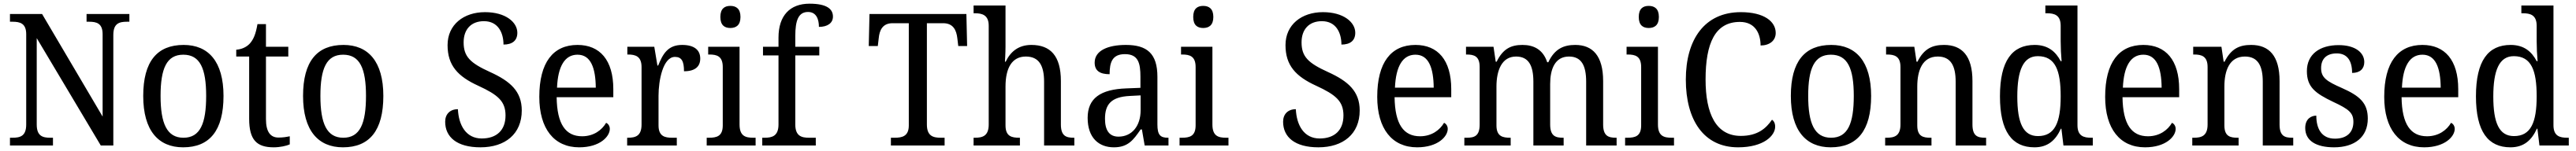

<svg xmlns="http://www.w3.org/2000/svg" viewBox="-20 -790 13955 820"><path d="M34 0H267V-42H253C211 -42 179 -51 179 -114V-583L526 0H594V-600C594 -663 626 -672 668 -672H681V-714H449V-672H463C504 -672 536 -663 536 -604V-157L208 -714H34V-672H48C89 -672 122 -663 122 -604V-114C122 -51 90 -42 47 -42H34Z M972 10C1116 10 1191 -81 1191 -269C1191 -456 1109 -546 975 -546C831 -546 756 -456 756 -269C756 -81 838 10 972 10ZM974 -42C884 -42 850 -120 850 -269C850 -418 883 -493 973 -493C1064 -493 1097 -418 1097 -269C1097 -120 1065 -42 974 -42Z M1463 10C1497 10 1533 2 1550 -6V-50C1531 -46 1513 -43 1489 -43C1446 -43 1421 -73 1421 -143V-483H1542V-536H1421V-659H1375C1366 -606 1354 -577 1334 -554C1314 -532 1286 -522 1260 -520V-483H1330V-145C1330 -30 1371 10 1463 10Z M1838 10C1982 10 2057 -81 2057 -269C2057 -456 1975 -546 1841 -546C1697 -546 1622 -456 1622 -269C1622 -81 1704 10 1838 10ZM1840 -42C1750 -42 1716 -120 1716 -269C1716 -418 1749 -493 1839 -493C1930 -493 1963 -418 1963 -269C1963 -120 1931 -42 1840 -42Z M2583 10C2718 10 2807 -63 2807 -190C2807 -294 2745 -349 2635 -399C2527 -448 2492 -483 2492 -560C2492 -630 2532 -675 2602 -675C2679 -675 2708 -612 2708 -548C2755 -548 2783 -569 2783 -612C2783 -669 2720 -724 2608 -724C2492 -724 2405 -656 2405 -545C2405 -435 2460 -375 2572 -324C2678 -275 2719 -240 2719 -163C2719 -83 2671 -38 2590 -38C2505 -38 2465 -110 2461 -197C2418 -197 2392 -170 2392 -129C2392 -46 2455 10 2583 10Z M3118 10C3231 10 3284 -49 3284 -90C3284 -107 3274 -119 3264 -123C3242 -85 3198 -50 3134 -50C3045 -50 2998 -115 2996 -262H3303V-306C3303 -464 3230 -546 3109 -546C2977 -546 2902 -451 2902 -264C2902 -91 2982 10 3118 10ZM3208 -314H2998C3003 -430 3040 -493 3109 -493C3181 -493 3207 -421 3208 -314Z M3378 0H3647V-42H3622C3582 -42 3548 -50 3548 -109V-270C3548 -353 3572 -481 3637 -481C3673 -481 3686 -458 3686 -403C3749 -403 3774 -431 3774 -472C3774 -518 3742 -546 3676 -546C3597 -546 3571 -495 3546 -434H3542L3525 -536H3379V-494H3382C3422 -494 3456 -485 3456 -426V-114C3456 -51 3423 -42 3381 -42H3378Z M3937 -638C3968 -638 3992 -653 3992 -698C3992 -743 3968 -758 3937 -758C3906 -758 3883 -743 3883 -698C3883 -653 3906 -638 3937 -638ZM3809 0H4074V-42H4062C4019 -42 3987 -51 3987 -114V-536H3817V-494H3823C3864 -494 3896 -485 3896 -426V-109C3896 -50 3863 -42 3821 -42H3809Z M4110 0H4400V-42H4364C4323 -42 4289 -51 4289 -114V-489H4419V-536H4289V-595C4289 -679 4306 -725 4358 -725C4404 -725 4417 -684 4417 -644C4464 -644 4493 -665 4493 -700C4493 -741 4460 -770 4366 -770C4260 -770 4198 -705 4198 -586V-536H4114V-489H4198V-114C4198 -51 4163 -42 4123 -42H4110Z M4807 0H5098V-42H5078C5036 -42 5002 -51 5002 -114V-664H5090C5145 -664 5162 -626 5167 -582L5172 -540H5220L5216 -714H4691L4687 -540H4736L4741 -582C4745 -626 4762 -664 4816 -664H4904V-109C4904 -50 4868 -42 4827 -42H4807Z M5255 0H5506V-42H5503C5462 -42 5428 -49 5428 -109V-320C5428 -419 5462 -483 5538 -483C5610 -483 5637 -433 5637 -346V0H5801V-42H5798C5757 -42 5728 -51 5728 -114V-350C5728 -487 5671 -546 5568 -546C5499 -546 5455 -510 5429 -455H5425C5425 -458 5428 -502 5428 -537V-760H5255V-718H5262C5301 -718 5337 -709 5337 -650V-114C5337 -51 5303 -42 5262 -42H5255Z M6015 10C6092 10 6121 -30 6160 -87H6167L6182 0H6311V-42H6308C6266 -42 6251 -58 6251 -114V-373C6251 -500 6194 -546 6080 -546C5984 -546 5911 -516 5911 -450C5911 -406 5939 -387 5992 -387C5992 -451 6006 -496 6075 -496C6148 -496 6159 -446 6159 -373V-313L6083 -310C5942 -305 5873 -256 5873 -150C5873 -41 5934 10 6015 10ZM6040 -48C5990 -48 5967 -83 5967 -145C5967 -223 6000 -264 6102 -269L6160 -272V-191C6160 -106 6113 -48 6040 -48Z M6499 -638C6530 -638 6554 -653 6554 -698C6554 -743 6530 -758 6499 -758C6468 -758 6445 -743 6445 -698C6445 -653 6468 -638 6499 -638ZM6371 0H6636V-42H6624C6581 -42 6549 -51 6549 -114V-536H6379V-494H6385C6426 -494 6458 -485 6458 -426V-109C6458 -50 6425 -42 6383 -42H6371Z M7123 10C7258 10 7347 -63 7347 -190C7347 -294 7285 -349 7175 -399C7067 -448 7032 -483 7032 -560C7032 -630 7072 -675 7142 -675C7219 -675 7248 -612 7248 -548C7295 -548 7323 -569 7323 -612C7323 -669 7260 -724 7148 -724C7032 -724 6945 -656 6945 -545C6945 -435 7000 -375 7112 -324C7218 -275 7259 -240 7259 -163C7259 -83 7211 -38 7130 -38C7045 -38 7005 -110 7001 -197C6958 -197 6932 -170 6932 -129C6932 -46 6995 10 7123 10Z M7658 10C7771 10 7824 -49 7824 -90C7824 -107 7814 -119 7804 -123C7782 -85 7738 -50 7674 -50C7585 -50 7538 -115 7536 -262H7843V-306C7843 -464 7770 -546 7649 -546C7517 -546 7442 -451 7442 -264C7442 -91 7522 10 7658 10ZM7748 -314H7538C7543 -430 7580 -493 7649 -493C7721 -493 7747 -421 7748 -314Z M7914 0H8165V-42H8163C8122 -42 8088 -49 8088 -109V-320C8088 -406 8116 -483 8194 -483C8263 -483 8288 -433 8288 -346V0H8452V-42H8449C8408 -42 8379 -51 8379 -114V-334C8379 -413 8404 -483 8481 -483C8549 -483 8574 -433 8574 -346V0H8739V-42H8736C8695 -42 8666 -51 8666 -114V-350C8666 -487 8609 -546 8515 -546C8455 -546 8404 -527 8369 -452H8363C8340 -522 8289 -546 8229 -546C8169 -546 8124 -527 8089 -455H8084L8072 -536H7923V-494H7926C7967 -494 7997 -485 7997 -426V-114C7997 -51 7968 -42 7927 -42H7914Z M8913 -638C8944 -638 8968 -653 8968 -698C8968 -743 8944 -758 8913 -758C8882 -758 8859 -743 8859 -698C8859 -653 8882 -638 8913 -638ZM8785 0H9050V-42H9038C8995 -42 8963 -51 8963 -114V-536H8793V-494H8799C8840 -494 8872 -485 8872 -426V-109C8872 -50 8839 -42 8797 -42H8785Z M9397 10C9537 10 9598 -54 9598 -102C9598 -121 9591 -133 9581 -140C9549 -93 9503 -52 9412 -52C9277 -52 9221 -173 9221 -358C9221 -556 9273 -671 9407 -671C9491 -671 9519 -606 9519 -543C9567 -543 9601 -569 9601 -611C9601 -674 9537 -724 9412 -724C9216 -724 9114 -576 9114 -358C9114 -137 9212 10 9397 10Z M9899 10C10043 10 10118 -81 10118 -269C10118 -456 10036 -546 9902 -546C9758 -546 9683 -456 9683 -269C9683 -81 9765 10 9899 10ZM9901 -42C9811 -42 9777 -120 9777 -269C9777 -418 9810 -493 9900 -493C9991 -493 10024 -418 10024 -269C10024 -120 9992 -42 9901 -42Z M10194 0H10445V-42H10440C10400 -42 10368 -49 10368 -109V-320C10368 -406 10395 -483 10479 -483C10550 -483 10576 -432 10576 -346V0H10741V-42H10736C10695 -42 10667 -51 10667 -114V-350C10667 -487 10610 -546 10513 -546C10451 -546 10405 -527 10369 -455H10364L10352 -536H10199V-494H10204C10244 -494 10277 -485 10277 -426V-114C10277 -51 10243 -42 10202 -42H10194Z M11003 10C11076 10 11118 -29 11146 -91H11149L11160 0H11319V-42H11311C11270 -42 11236 -51 11236 -110V-760H11062V-718H11070C11110 -718 11145 -709 11145 -650V-566C11145 -532 11147 -490 11150 -458H11145C11118 -510 11076 -546 11004 -546C10882 -546 10816 -460 10816 -267C10816 -75 10882 10 11003 10ZM11022 -51C10942 -51 10910 -122 10910 -266C10910 -408 10942 -485 11021 -485C11116 -485 11145 -408 11145 -267C11145 -126 11114 -51 11022 -51Z M11602 10C11715 10 11768 -49 11768 -90C11768 -107 11758 -119 11748 -123C11726 -85 11682 -50 11618 -50C11529 -50 11482 -115 11480 -262H11787V-306C11787 -464 11714 -546 11593 -546C11461 -546 11386 -451 11386 -264C11386 -91 11466 10 11602 10ZM11692 -314H11482C11487 -430 11524 -493 11593 -493C11665 -493 11691 -421 11692 -314Z M11858 0H12109V-42H12104C12064 -42 12032 -49 12032 -109V-320C12032 -406 12059 -483 12143 -483C12214 -483 12240 -432 12240 -346V0H12405V-42H12400C12359 -42 12331 -51 12331 -114V-350C12331 -487 12274 -546 12177 -546C12115 -546 12069 -527 12033 -455H12028L12016 -536H11863V-494H11868C11908 -494 11941 -485 11941 -426V-114C11941 -51 11907 -42 11866 -42H11858Z M12626 10C12737 10 12809 -45 12809 -146C12809 -230 12766 -269 12669 -312C12587 -348 12556 -368 12556 -420C12556 -467 12582 -500 12641 -500C12696 -500 12724 -462 12724 -394C12767 -394 12790 -417 12790 -453C12790 -503 12743 -545 12651 -545C12548 -545 12479 -495 12479 -404C12479 -318 12523 -284 12621 -237C12707 -197 12731 -177 12731 -128C12731 -72 12696 -37 12631 -37C12558 -37 12530 -92 12530 -162C12504 -162 12470 -146 12470 -95C12470 -25 12530 10 12626 10Z M13114 10C13227 10 13280 -49 13280 -90C13280 -107 13270 -119 13260 -123C13238 -85 13194 -50 13130 -50C13041 -50 12994 -115 12992 -262H13299V-306C13299 -464 13226 -546 13105 -546C12973 -546 12898 -451 12898 -264C12898 -91 12978 10 13114 10ZM13204 -314H12994C12999 -430 13036 -493 13105 -493C13177 -493 13203 -421 13204 -314Z M13582 10C13655 10 13697 -29 13725 -91H13728L13739 0H13898V-42H13890C13849 -42 13815 -51 13815 -110V-760H13641V-718H13649C13689 -718 13724 -709 13724 -650V-566C13724 -532 13726 -490 13729 -458H13724C13697 -510 13655 -546 13583 -546C13461 -546 13395 -460 13395 -267C13395 -75 13461 10 13582 10ZM13601 -51C13521 -51 13489 -122 13489 -266C13489 -408 13521 -485 13600 -485C13695 -485 13724 -408 13724 -267C13724 -126 13693 -51 13601 -51Z"/></svg>

Font: Noto Serif Thai SemiCondensed
Style: Regular
Weight: 400
Width: 4
Designer: Monotype Design Team
Foundry: Monotype Imaging Inc.
Version: Version 2.002